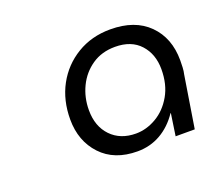

<svg xmlns="http://www.w3.org/2000/svg" viewBox="-68 -802 562 500"><g transform="rotate(-20 213.0 -551.5)"><path d="M237 -390Q173 -390 136.5 -429Q100 -468 100 -528Q100 -581 122.5 -622.5Q145 -664 185.5 -688.5Q226 -713 278 -713Q346 -713 384 -675Q422 -637 422 -575Q422 -566 421.5 -555.5Q421 -545 419 -537L396 -393H343L352 -454H351Q330 -423 301 -406.5Q272 -390 237 -390ZM249 -435Q278 -435 305.5 -451Q333 -467 350.5 -497.5Q368 -528 368 -570Q368 -612 343.5 -639Q319 -666 274 -666Q237 -666 210 -647.5Q183 -629 168.5 -599Q154 -569 154 -534Q154 -489 180 -462Q206 -435 249 -435Z"/></g></svg>

Font: MuseoModerno Light
Style: Italic
Weight: 300
Italic angle: -9°
Designer: Pablo Cosgaya, Héctor Gatti, Marcela Romero, and the Authors of The MuseoModerno Project.
Foundry: Omnibus-Type Team
Version: Version 1.003